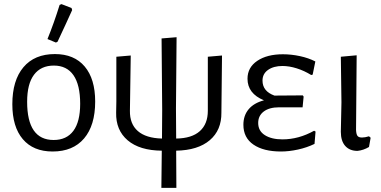

<svg xmlns="http://www.w3.org/2000/svg" viewBox="-20 -729 1854 934"><path d="M443 -235Q443 -119 389 -55.5Q335 8 236 8Q142 8 91 -52Q40 -112 40 -222Q40 -338 94 -402Q148 -466 247 -466Q341 -466 392 -405.5Q443 -345 443 -235ZM112 -234Q112 -48 241 -48Q304 -48 337 -92.5Q370 -137 370 -224Q370 -316 337.5 -363Q305 -410 242 -410Q179 -410 145.5 -365.5Q112 -321 112 -234ZM279 -709 328 -690 331 -680Q306 -624 260 -526L252 -522L211 -539Q243 -618 270 -705Z M1057 -181Q1058 -96 1000.5 -47Q943 2 837 4L838 185H765L767 4Q659 3 601 -46.5Q543 -96 545 -181L546 -236V-453L616 -459L612 -190Q611 -126 650.5 -91.5Q690 -57 768 -55L769 -194L766 -542L839 -548L836 -201L837 -55Q913 -56 952 -91Q991 -126 991 -190V-453L1060 -459Z M1515 -89 1510 -29Q1473 -11 1429.5 -1.5Q1386 8 1347 8Q1262 8 1213 -25.5Q1164 -59 1164 -122Q1164 -167 1189.5 -197.5Q1215 -228 1264 -241Q1184 -274 1184 -346Q1184 -401 1231.5 -433Q1279 -465 1356 -465Q1397 -465 1439 -456Q1481 -447 1514 -430L1501 -366L1494 -364Q1460 -385 1423.5 -396.5Q1387 -408 1354 -408Q1311 -408 1284 -389Q1257 -370 1257 -337Q1257 -285 1315 -264L1453 -265L1457 -259L1452 -207H1338Q1290 -207 1263 -186.5Q1236 -166 1236 -131Q1236 -92 1268.5 -71.5Q1301 -51 1354 -51Q1433 -51 1508 -93Z M1638 -88 1641 -231 1638 -453 1715 -460 1712 -97Q1713 -76 1719 -68Q1725 -60 1741 -60Q1756 -60 1775 -66L1783 -59L1775 -14Q1748 2 1719 5Q1681 5 1659.5 -19Q1638 -43 1638 -88Z"/></svg>

Font: Alegreya Sans
Style: Regular
Weight: 400
Designer: Juan Pablo del Peral
Foundry: Huerta Tipografica
Version: Version 2.008; ttfautohint (v1.6)